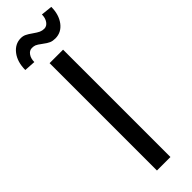

<svg xmlns="http://www.w3.org/2000/svg" viewBox="-324 -898 899 899"><g transform="rotate(-45 125.5 -448.5)"><path d="M169.9 0V-710.9H80.6V0ZM272.5 -891.6 216.3 -897.5C216.3 -881.8 212.6 -868.7 205.1 -858.2C197.6 -847.6 188.3 -842.3 177.2 -842.3C168.5 -842.3 160.3 -844 152.8 -847.4C145.3 -850.8 135.7 -856.8 123.8 -865.2C111.9 -873.7 102.1 -879.8 94.2 -883.5C86.4 -887.3 77.6 -889.2 67.9 -889.2C42.2 -889.2 20.7 -877.9 3.4 -855.5C-13.8 -833 -22.5 -804 -22.5 -768.6L33.7 -765.1C33.7 -780.8 37.4 -793.8 44.7 -804.2C52 -814.6 61.2 -819.8 72.3 -819.8C79.8 -819.8 86.4 -818.8 92.3 -816.7C98.1 -814.5 107.6 -808.5 120.6 -798.6C133.6 -788.7 144.2 -782 152.3 -778.6C160.5 -775.1 170.2 -773.4 181.6 -773.4C208.3 -773.4 230.1 -784.6 247.1 -806.9C264 -829.2 272.5 -857.4 272.5 -891.6Z"/></g></svg>

Font: Roboto Condensed
Style: Regular
Weight: 400
Designer: Google
Version: Version 2.134; 2016